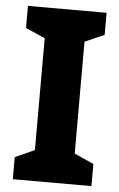

<svg xmlns="http://www.w3.org/2000/svg" viewBox="-52 -751 490 788"><g transform="rotate(5 193.0 -357.0)"><path d="M355 0H31V-91L111 -127V-588L31 -623V-714H355V-623L275 -588V-127L355 -91Z"/></g></svg>

Font: Noto Sans SemiCondensed ExtraBold
Style: Regular
Weight: 800
Width: 4
Designer: Monotype Design Team
Foundry: Monotype Imaging Inc.
Version: Version 2.013; ttfautohint (v1.8.4.7-5d5b)